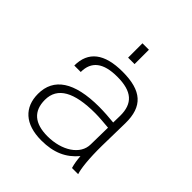

<svg xmlns="http://www.w3.org/2000/svg" viewBox="-190 -808 946 946"><g transform="rotate(45 283.5 -334.5)"><path d="M433 -148C433 -76 354 -25 254 -25C164 -25 118 -65 118 -143C118 -231 194 -272 340 -272C367 -272 401 -269 435 -266ZM73 -140C73 -47 132 11 247 11C333 11 392 -16 438 -71C440 -46 443 -24 450 0H493C483 -29 476 -93 477 -182L480 -341C482 -461 423 -512 291 -512C164 -512 101 -462 101 -365H146C146 -439 193 -476 290 -476C392 -476 437 -436 436 -349L435 -302C407 -305 364 -308 332 -308C158 -308 73 -249 73 -140ZM306 -580V-680H261V-580Z"/></g></svg>

Font: Perun ExtraLight
Style: Regular
Weight: 200
Foundry: Copyright (c) Stefan Peev, Context Ltd, 2016
Version: Version 1.089